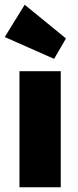

<svg xmlns="http://www.w3.org/2000/svg" viewBox="-31 -789 327 809"><path d="M51 0V-489H225V0ZM197 -541 -11 -633 73 -769 247 -627Z"/></svg>

Font: Outfit Thin ExtraBold
Style: Regular
Weight: 800
Version: Version 1.100;gftools[0.9.27]